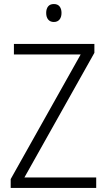

<svg xmlns="http://www.w3.org/2000/svg" viewBox="-20 -932 530 952"><path d="M457 0H33V-44L380 -662H49V-714H448V-670L101 -52H457ZM247 -912Q266 -912 275.5 -900Q285 -888 285 -868Q285 -847 275 -835Q265 -823 247 -823Q229 -823 219 -835Q209 -847 209 -868Q209 -888 218.5 -900Q228 -912 247 -912Z"/></svg>

Font: Noto Sans Hebrew SemiCondensed Light
Style: Regular
Weight: 300
Width: 4
Designer: Monotype Design Team
Foundry: Monotype Imaging Inc.
Version: Version 2.003